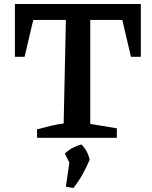

<svg xmlns="http://www.w3.org/2000/svg" viewBox="-20 -684 754 953"><path d="M679 -664V-402H630L587 -585H428V-69L560 -47V0H164V-42Q198 -51 230.5 -59Q263 -67 296 -71L307 -585H145L102 -402H54V-664ZM307 243 328 96 425 109Q410 145 390.5 180Q371 215 345 249ZM340 155 302 78Q321 60 341.5 49.5Q362 39 384 33Q400 49 410 67.5Q420 86 425 109Z"/></svg>

Font: Piazzolla Thin
Style: Bold
Weight: 700
Version: Version 2.005